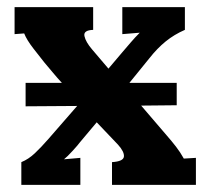

<svg xmlns="http://www.w3.org/2000/svg" viewBox="-20 -520 588 540"><path d="M40 0V-64Q60 -72 78 -89Q96 -106 116 -129L197 -222L52 -221V-287H154Q141 -301 129 -315.5Q117 -330 105 -344Q93 -359 74 -383.5Q55 -408 48 -426L21 -424V-500H242V-436Q214 -435 217.5 -418.5Q221 -402 239 -381L285 -327L324 -373Q336 -387 348 -401Q360 -415 373 -428L324 -424V-500H500V-436Q470 -423 446 -403.5Q422 -384 400 -356L344 -287H477V-224L377 -223L449 -139Q463 -123 475 -107.5Q487 -92 497 -74L531 -76V0H295V-64Q327 -66 328.5 -79.5Q330 -93 312 -113L252 -176L205 -120Q200 -113 184.5 -96Q169 -79 160 -72L206 -76V0Z"/></svg>

Font: Lora
Style: Bold
Weight: 700
Designer: Olga Karpushina, Alexei Vanyashin (Cyrillic)
Foundry: Cyreal
Version: Version 3.006; ttfautohint (v1.8.4.7-5d5b);gftools[0.9.30]